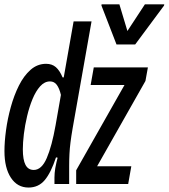

<svg xmlns="http://www.w3.org/2000/svg" viewBox="-22 -826 758 862"><path d="M106 16Q56 16 27 -28Q-2 -72 -2 -147.5Q-2 -189.5 5 -241.2Q12 -293 26.5 -345.5Q41 -398 63 -442Q85 -486 115.5 -512.8Q146 -539.5 185 -539.5Q211.5 -539.5 228.8 -524.5Q246 -509.5 259 -478.5H298.5L258.5 -446.5L308.5 -730H389L304 -249.5Q298 -214.5 294.5 -186.8Q291 -159 289.8 -134.2Q288.5 -109.5 288.5 -81.5V0H222.5V-29Q222.5 -48.5 226.2 -71.2Q230 -94 241 -135L257.5 -113.5L229.5 -119.5Q206.5 -50 178.5 -17Q150.5 16 106 16ZM129.5 -63Q165 -63 188 -116.5Q211 -170 227.5 -263.5L251.5 -400Q244.5 -429.5 233 -445Q221.5 -460.5 202.5 -460.5Q178 -460.5 158.2 -438.5Q138.5 -416.5 124 -381.2Q109.5 -346 99.8 -305Q90 -264 85.2 -224.5Q80.5 -185 80.5 -156Q80.5 -108.5 92.5 -85.8Q104.5 -63 129.5 -63ZM320 0V-61.5L537 -444.5H385L399 -523.5H642L631 -462.5L414 -79.5H567.5L553.5 0ZM501 -626.5 433.5 -801 434 -806.5H514L555.5 -668.5H538L628.5 -806.5H715.5L714.5 -801L585 -626.5Z"/></svg>

Font: Google Sans Code
Style: Italic
Weight: 400
Italic angle: -10°
Monospace: yes
Designer: Google Sans Code Authors
Foundry: Google LLC
Version: Version 6.000